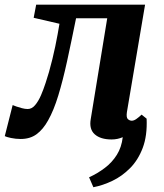

<svg xmlns="http://www.w3.org/2000/svg" viewBox="-51 -574 685 804"><path d="M340 210 322 168.5Q358 152 388.2 129Q418.5 106 438.2 74.5Q458 43 463 0.5Q452.5 5 440.8 7.5Q429 10 416.5 10Q370 10 345.8 -11.5Q321.5 -33 329 -75.5L398 -497.5H267.5Q247.5 -398.5 229.8 -317.2Q212 -236 193 -173.8Q174 -111.5 150.5 -70Q129.5 -32 102.2 -12Q75 8 35.5 8Q15 8 -5 3.8Q-25 -0.5 -31 -4L2 -134Q6.5 -132 17 -128.2Q27.5 -124.5 40.8 -121Q54 -117.5 65 -117.5Q82.5 -117.5 96.2 -134Q110 -150.5 120.8 -175.5Q131.5 -200.5 140 -226.8Q148.5 -253 154 -272Q162 -300 168.5 -327Q175 -354 180.5 -380Q186 -406 190.2 -429.8Q194.5 -453.5 198 -474.5L90 -499.5L100.5 -554.5H556.5L480.5 -105Q477 -82 484.5 -75.2Q492 -68.5 501 -68.5Q510 -68.5 521 -76.5Q532 -84.5 542 -94L563 -77Q566 -6 546.8 45Q527.5 96 493.8 130Q460 164 419.8 183.2Q379.5 202.5 340 210Z"/></svg>

Font: Merriweather 20pt ExtraBold
Style: Italic
Weight: 800
Italic angle: -7.8°
Version: Version 2.101